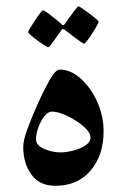

<svg xmlns="http://www.w3.org/2000/svg" viewBox="-20 -582 395 609"><path d="M308.6 -165Q308.6 -89.8 267.6 -41.3Q226.6 7.3 155.3 7.3Q105 7.3 79.3 -28.6Q53.7 -64.5 53.7 -116.2Q53.7 -136.7 66.4 -171.4Q79.1 -206.1 98.6 -250.5Q118.2 -293.9 137 -327.6Q155.8 -361.3 169.9 -361.3Q204.1 -361.3 235.8 -333Q267.6 -304.7 288.1 -259.8Q308.6 -214.8 308.6 -165ZM267.1 -146.5Q267.1 -158.2 254.2 -172.1Q241.2 -186 221.4 -198.7Q201.7 -211.4 180.9 -219.7Q160.2 -228 145 -228Q132.3 -228 120.6 -213.1Q108.9 -198.2 101.6 -177.7Q94.2 -157.2 94.2 -139.6Q94.2 -121.1 119.9 -109.9Q145.5 -98.6 171.4 -98.6Q189.5 -98.6 211.9 -104.2Q234.4 -109.9 250.7 -120.6Q267.1 -131.3 267.1 -146.5ZM293 -513.2Q293 -510.7 286.9 -499.8Q280.8 -488.8 272.2 -475.6Q263.7 -462.4 256.3 -452.9Q249 -443.4 246.1 -443.4Q244.6 -443.4 235.6 -449.7Q226.6 -456.1 215.1 -464.6Q203.6 -473.1 195.1 -480Q186.5 -486.8 185.5 -487.3Q182.6 -489.7 180.2 -489.7Q177.7 -489.7 175.3 -487.3Q174.3 -486.3 165 -472.7Q155.8 -459 145.8 -445.6Q135.7 -432.1 132.8 -432.1Q130.9 -432.1 120.8 -438.5Q110.8 -444.8 98.9 -453.6Q86.9 -462.4 78.1 -470Q69.3 -477.5 69.3 -480Q69.3 -482.9 75.9 -493.7Q82.5 -504.4 91.1 -517.3Q99.6 -530.3 106.9 -539.8Q114.3 -549.3 115.7 -549.3Q120.1 -549.3 133.8 -539.1Q147.5 -528.8 160.2 -518.3Q172.9 -507.8 173.8 -506.3Q178.2 -502 180.2 -502Q183.1 -502 186.5 -507.3Q187.5 -508.8 197 -522.2Q206.5 -535.6 216.6 -548.8Q226.6 -562 228.5 -562Q231 -562 241 -555.2Q251 -548.3 263.2 -539.3Q275.4 -530.3 284.2 -522.5Q293 -514.6 293 -513.2Z"/></svg>

Font: Rohingya Solluk
Style: Regular
Weight: 400
Designer: SIL International
Foundry: SIL International
Version: Version 1.001